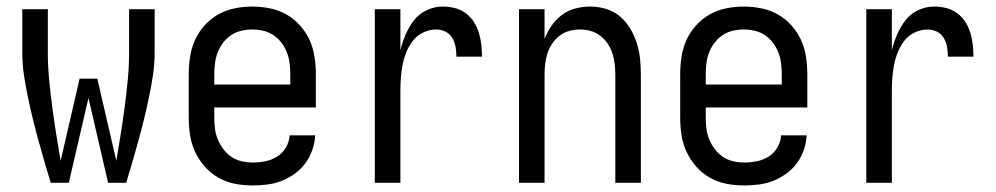

<svg xmlns="http://www.w3.org/2000/svg" viewBox="-20 -558 3040 586"><path d="M135 0Q125 -32 115.5 -65Q106 -98 97 -130.5Q88 -163 80 -196Q72 -229 65 -262.5Q58 -296 53 -329.5Q48 -363 48 -398V-530H126V-398Q126 -356 130 -314.5Q134 -273 139.5 -231.5Q145 -190 151.5 -149Q158 -108 165 -67L223 -318H277L335 -67Q342 -108 348.5 -149Q355 -190 360.5 -231.5Q366 -273 370 -314.5Q374 -356 374 -398V-530H452V-398Q452 -363 447 -329.5Q442 -296 435 -262.5Q428 -229 420 -196Q412 -163 403 -130.5Q394 -98 384.5 -65Q375 -32 365 0H310L250 -259L190 0Z M752 8Q724 8 697.5 3Q671 -2 647 -15.5Q623 -29 605 -49.5Q587 -70 575.5 -94.5Q564 -119 560 -146Q556 -173 556 -200V-330Q556 -357 560 -384Q564 -411 575 -435.5Q586 -460 604.5 -480.5Q623 -501 646 -514Q669 -527 696 -532.5Q723 -538 750 -538Q777 -538 804 -532.5Q831 -527 854 -514Q877 -501 895.5 -480.5Q914 -460 925 -435.5Q936 -411 940 -384Q944 -357 944 -330V-230H634V-200Q634 -183 636 -166Q638 -149 644.5 -133Q651 -117 661.5 -103Q672 -89 686 -79.5Q700 -70 717 -66Q734 -62 752 -62Q771 -62 790.5 -66Q810 -70 826.5 -80.5Q843 -91 853 -108.5Q863 -126 864 -145H942Q941 -123 933.5 -101Q926 -79 912.5 -60.5Q899 -42 880.5 -28.5Q862 -15 841 -6.5Q820 2 797 5Q774 8 752 8ZM634 -300H866V-330Q866 -347 864 -364Q862 -381 856 -397Q850 -413 839.5 -427Q829 -441 815 -450.5Q801 -460 784 -464Q767 -468 750 -468Q733 -468 716 -464Q699 -460 685 -450.5Q671 -441 660.5 -427Q650 -413 644 -397Q638 -381 636 -364Q634 -347 634 -330Z M1124 0V-530H1202V-405Q1208 -429 1218 -452.5Q1228 -476 1243.5 -496Q1259 -516 1282.5 -527Q1306 -538 1331 -538Q1350 -538 1368 -533.5Q1386 -529 1401 -518Q1416 -507 1426 -491.5Q1436 -476 1441.5 -458Q1447 -440 1449 -421.5Q1451 -403 1451 -385H1373Q1373 -400 1370.5 -414.5Q1368 -429 1360.5 -442Q1353 -455 1339.5 -461.5Q1326 -468 1311 -468Q1291 -468 1272 -459Q1253 -450 1240.5 -434Q1228 -418 1220.5 -399.5Q1213 -381 1209 -361Q1205 -341 1203.5 -321Q1202 -301 1202 -281V0Z M1564 0V-530H1642V-439Q1650 -460 1663 -479Q1676 -498 1694.5 -512Q1713 -526 1735.5 -532Q1758 -538 1780 -538Q1805 -538 1829 -531Q1853 -524 1871.5 -508.5Q1890 -493 1903 -471.5Q1916 -450 1923.5 -426.5Q1931 -403 1933.5 -378.5Q1936 -354 1936 -330V0H1858V-330Q1858 -347 1856 -363.5Q1854 -380 1849 -395.5Q1844 -411 1834.5 -425Q1825 -439 1812 -449Q1799 -459 1783 -463.5Q1767 -468 1750 -468Q1733 -468 1717 -463.5Q1701 -459 1688 -449Q1675 -439 1665.5 -425Q1656 -411 1651 -395.5Q1646 -380 1644 -363.5Q1642 -347 1642 -330V0Z M2252 8Q2224 8 2197.5 3Q2171 -2 2147 -15.5Q2123 -29 2105 -49.5Q2087 -70 2075.5 -94.5Q2064 -119 2060 -146Q2056 -173 2056 -200V-330Q2056 -357 2060 -384Q2064 -411 2075 -435.5Q2086 -460 2104.5 -480.5Q2123 -501 2146 -514Q2169 -527 2196 -532.5Q2223 -538 2250 -538Q2277 -538 2304 -532.5Q2331 -527 2354 -514Q2377 -501 2395.5 -480.5Q2414 -460 2425 -435.5Q2436 -411 2440 -384Q2444 -357 2444 -330V-230H2134V-200Q2134 -183 2136 -166Q2138 -149 2144.5 -133Q2151 -117 2161.5 -103Q2172 -89 2186 -79.5Q2200 -70 2217 -66Q2234 -62 2252 -62Q2271 -62 2290.5 -66Q2310 -70 2326.5 -80.5Q2343 -91 2353 -108.5Q2363 -126 2364 -145H2442Q2441 -123 2433.5 -101Q2426 -79 2412.5 -60.5Q2399 -42 2380.5 -28.5Q2362 -15 2341 -6.5Q2320 2 2297 5Q2274 8 2252 8ZM2134 -300H2366V-330Q2366 -347 2364 -364Q2362 -381 2356 -397Q2350 -413 2339.5 -427Q2329 -441 2315 -450.5Q2301 -460 2284 -464Q2267 -468 2250 -468Q2233 -468 2216 -464Q2199 -460 2185 -450.5Q2171 -441 2160.5 -427Q2150 -413 2144 -397Q2138 -381 2136 -364Q2134 -347 2134 -330Z M2624 0V-530H2702V-405Q2708 -429 2718 -452.5Q2728 -476 2743.5 -496Q2759 -516 2782.5 -527Q2806 -538 2831 -538Q2850 -538 2868 -533.5Q2886 -529 2901 -518Q2916 -507 2926 -491.5Q2936 -476 2941.5 -458Q2947 -440 2949 -421.5Q2951 -403 2951 -385H2873Q2873 -400 2870.5 -414.5Q2868 -429 2860.5 -442Q2853 -455 2839.5 -461.5Q2826 -468 2811 -468Q2791 -468 2772 -459Q2753 -450 2740.5 -434Q2728 -418 2720.5 -399.5Q2713 -381 2709 -361Q2705 -341 2703.5 -321Q2702 -301 2702 -281V0Z"/></svg>

Font: iosevka_custom_sans_ss08
Style: Regular
Weight: 400
Designer: Belleve Invis
Foundry: Belleve Invis
Version: Version 10.3.0; ttfautohint (v1.8.3)